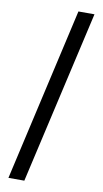

<svg xmlns="http://www.w3.org/2000/svg" viewBox="-118 -918 664 1237"><g transform="rotate(10 213.5 -299.0)"><path d="M395 -866 136 268H32L290 -866Z"/></g></svg>

Font: Noto Sans Telugu UI Condensed SemiBold
Style: Regular
Weight: 600
Width: 3
Designer: Jelle Bosma - Monotype Design Team
Foundry: Monotype Imaging Inc.
Version: Version 2.005